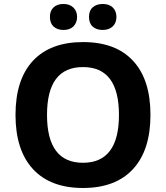

<svg xmlns="http://www.w3.org/2000/svg" viewBox="-20 -937 836 967"><path d="M397.9 -599.1Q216.8 -599.6 216.8 -358.4Q216.8 -117.2 397.9 -117.2Q579.1 -117.2 579.1 -358.4Q579.1 -599.6 397.9 -599.1ZM650.4 -630.4Q737.8 -536.1 737.8 -358.4Q737.8 -180.7 649.9 -85.4Q562 9.8 397.9 9.8Q233.9 9.8 146 -85.4Q58.1 -180.7 58.1 -358.4Q58.1 -536.1 146 -630.9Q233.9 -725.1 398.4 -725.1Q563 -725.1 650.4 -630.4ZM497.6 -917Q529.3 -917 547.9 -899.4Q566.4 -881.8 566.4 -851.6Q566.4 -821.3 547.4 -803.7Q528.3 -786.1 497.1 -786.1Q465.8 -786.1 447.3 -802.7Q428.2 -819.3 428.2 -851.6Q428.2 -883.8 447.3 -900.4Q466.3 -917 497.6 -917ZM349.6 -803.7Q331.1 -786.1 299.8 -786.1Q268.6 -786.1 250 -803.2Q231.4 -820.3 231.4 -851.6Q231.4 -882.8 249.5 -899.4Q267.6 -917 299.3 -917Q331.1 -917 349.6 -898.9Q368.2 -880.9 368.2 -851.6Q368.2 -822.3 349.6 -803.7Z"/></svg>

Font: OpenSansHebrew-Bold
Style: Bold
Weight: 700
Foundry: Ascender Corporation, Yanek Iontef
Version: Version 2.001;PS 002.001;hotconv 1.0.70;makeotf.lib2.5.58329